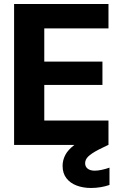

<svg xmlns="http://www.w3.org/2000/svg" viewBox="-20 -720 594 954"><path d="M50 0V-700H519V-579H200V-414H489V-298H200V-121H519V0ZM432 214Q393 214 361 202Q329 190 310 165.5Q291 141 291 104Q291 76 304.5 50Q318 24 351 -1Q384 -26 443 -50L486 -69L518 0L469 24Q433 43 418 58Q403 73 403 91Q403 108 415.5 118Q428 128 451 128Q466 128 485 124Q504 120 524 113V199Q504 206 480.5 210Q457 214 432 214Z"/></svg>

Font: DM Sans 36pt Black
Style: Regular
Weight: 900
Designer: Colophon Foundry, Jonny Pinhorn
Foundry: Colophon Foundry
Version: Version 4.004;gftools[0.9.30]